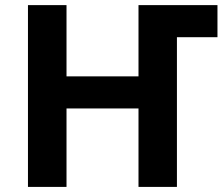

<svg xmlns="http://www.w3.org/2000/svg" viewBox="-20 -734 874 754"><path d="M834 -713.9H523.9V-434.1H241.2V-713.9H89.8V0H241.2V-308.1H523.9V0H674.8V-587.9H834Z"/></svg>

Font: Noto Reveo Sans
Style: Bold
Weight: 700
Designer: Monotype Design team
Foundry: Monotype Imaging Inc.
Version: Version 1.04